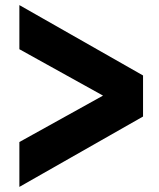

<svg xmlns="http://www.w3.org/2000/svg" viewBox="-20 -702 624 753"><path d="M56 31V-145L384 -327L56 -509V-682L541 -406V-245Z"/></svg>

Font: Gmarket Sans TTF Bold
Style: Regular
Weight: 700
Designer: Creative Director : Sungho Lee; Art Director : Kiwoong Choi; Project Manager : Sori Yang, Jongwook Yoon; Font Designer :
Foundry: Sandoll Inc.
Version: Version 1.000;hotconv 1.0.109;makeotfexe 2.5.65596